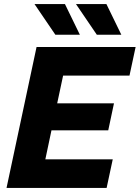

<svg xmlns="http://www.w3.org/2000/svg" viewBox="-20 -920 684 940"><path d="M12 0 159 -690H644L614 -550H289L260 -414H538L510 -282H232L202 -140H532L502 0ZM149 -900H298L371 -750H251ZM352 -900H501L574 -750H454Z"/></svg>

Font: Radio Canada
Style: Bold Italic
Weight: 700
Italic angle: -12°
Designer: Charles Daoud, Etienne Aubert Bonn, Alexandre Saumier Demers, Jacques Le Bailly
Foundry: Radio-Canada
Version: Version 2.104; ttfautohint (v1.8.4.7-5d5b);gftools[0.9.28.de